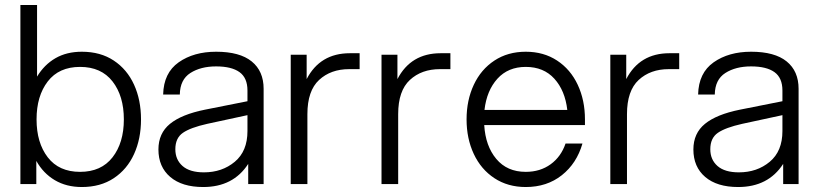

<svg xmlns="http://www.w3.org/2000/svg" viewBox="-20 -740 3278 772"><path d="M62 -720H129V-432Q158 -480 203 -506Q248 -532 309 -532Q384 -532 437.5 -496.5Q491 -461 519 -399.5Q547 -338 547 -260Q547 -182 519 -120.5Q491 -59 437.5 -23.5Q384 12 309 12Q247 12 200.5 -15.5Q154 -43 126 -93V0H62ZM302 -49Q387 -49 432.5 -107.5Q478 -166 478 -260Q478 -354 432.5 -412.5Q387 -471 302 -471Q217 -471 172 -412.5Q127 -354 127 -260Q127 -166 172 -107.5Q217 -49 302 -49Z M978 -81Q918 12 797 12Q712 12 664.5 -28.5Q617 -69 617 -139Q617 -204 663.5 -242Q710 -280 804 -299L975 -333V-376Q975 -427 943 -450Q911 -473 849 -473Q787 -473 745.5 -446.5Q704 -420 703 -360H636Q638 -447 698.5 -489.5Q759 -532 849 -532Q944 -532 992 -493Q1040 -454 1040 -383V0H978ZM800 -47Q873 -47 924 -89.5Q975 -132 975 -213V-277L813 -242Q746 -227 715.5 -206Q685 -185 685 -140Q685 -98 714 -72.5Q743 -47 800 -47Z M1149 -520H1213V-422Q1267 -526 1387 -526H1426V-462H1384Q1310 -462 1263 -418.5Q1216 -375 1216 -281V0H1149Z M1514 -520H1578V-422Q1632 -526 1752 -526H1791V-462H1749Q1675 -462 1628 -418.5Q1581 -375 1581 -281V0H1514Z M1856 -260Q1856 -337 1885 -399Q1914 -461 1968 -496.5Q2022 -532 2094 -532Q2166 -532 2220 -496.5Q2274 -461 2303 -399Q2332 -337 2332 -260V-237H1927Q1932 -153 1975.5 -101Q2019 -49 2094 -49Q2152 -49 2194 -79.5Q2236 -110 2254 -163H2322Q2299 -83 2239 -35.5Q2179 12 2094 12Q2022 12 1968 -23.5Q1914 -59 1885 -121Q1856 -183 1856 -260ZM2261 -298Q2252 -376 2209 -423.5Q2166 -471 2094 -471Q2023 -471 1980 -423.5Q1937 -376 1928 -298Z M2434 -520H2498V-422Q2552 -526 2672 -526H2711V-462H2669Q2595 -462 2548 -418.5Q2501 -375 2501 -281V0H2434Z M3129 -81Q3069 12 2948 12Q2863 12 2815.5 -28.5Q2768 -69 2768 -139Q2768 -204 2814.5 -242Q2861 -280 2955 -299L3126 -333V-376Q3126 -427 3094 -450Q3062 -473 3000 -473Q2938 -473 2896.5 -446.5Q2855 -420 2854 -360H2787Q2789 -447 2849.5 -489.5Q2910 -532 3000 -532Q3095 -532 3143 -493Q3191 -454 3191 -383V0H3129ZM2951 -47Q3024 -47 3075 -89.5Q3126 -132 3126 -213V-277L2964 -242Q2897 -227 2866.5 -206Q2836 -185 2836 -140Q2836 -98 2865 -72.5Q2894 -47 2951 -47Z"/></svg>

Font: Aspekta 300
Style: Regular
Weight: 300
Designer: Ivo Dolenc
Version: Version 2.000